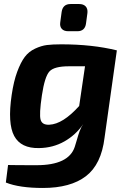

<svg xmlns="http://www.w3.org/2000/svg" viewBox="-20 -727 633 953"><path d="M364 -572H319Q297 -572 286.5 -584Q276 -596 279 -616L286 -668Q292 -707 330 -707H373Q394 -707 405 -695.5Q416 -684 414 -663L407 -611Q402 -572 364 -572ZM560 -477 499 -44Q483 89 406.5 147.5Q330 206 193 206Q76 206 9 179L20 92Q54 93 161 93Q321 93 351 2Q355 -9 361.5 -32.5Q368 -56 375 -75.5Q382 -95 393 -111Q356 -57 299.5 -25Q243 7 174 8Q84 10 50.5 -52Q17 -114 38 -256Q48 -324 65.5 -371Q83 -418 103 -444.5Q123 -471 154 -485.5Q185 -500 213 -503.5Q241 -507 284 -507Q438 -507 560 -477ZM402 -398H322Q249 -398 225.5 -372.5Q202 -347 188 -254Q174 -160 181.5 -133Q189 -106 225 -108Q292 -111 373 -201Z"/></svg>

Font: Ezarion
Style: Bold Italic
Weight: 700
Italic angle: -8°
Designer: Natanael Gama
Version: Version 1.001;PS 001.001;hotconv 1.0.70;makeotf.lib2.5.58329